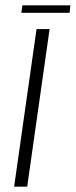

<svg xmlns="http://www.w3.org/2000/svg" viewBox="-20 -700 284 720"><path d="M33 0 117 -591H166L82 0ZM60 -652 64 -680H244L241 -652Z"/></svg>

Font: Alumni Sans Light
Style: Italic
Weight: 300
Italic angle: -8°
Version: Version 1.016